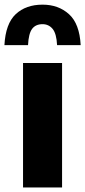

<svg xmlns="http://www.w3.org/2000/svg" viewBox="-58 -826 376 846"><path d="M43.5 0V-548.5H215.5V0ZM-38.5 -627Q-33.5 -721.5 11.2 -763.5Q56 -805.5 129.5 -805.5Q199.5 -805.5 246 -763.5Q292.5 -721.5 297.5 -627H193.5Q191 -678 173.8 -698.8Q156.5 -719.5 129.5 -719.5Q99 -719.5 83.5 -698.8Q68 -678 65.5 -627Z"/></svg>

Font: Encode Sans Cnd XBd
Style: Regular
Weight: 800
Width: 3
Designer: Multiple Designers
Foundry: Impallari Type
Version: Version 3.002; ttfautohint (v1.8.3) -l 8 -r 50 -G 200 -x 14 